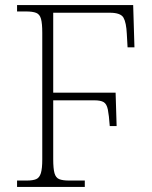

<svg xmlns="http://www.w3.org/2000/svg" viewBox="-20 -734 598 754"><path d="M47 0V-25H85Q109 -25 122 -30.5Q135 -36 140.5 -54Q146 -72 146 -108V-605Q146 -642 141 -660Q136 -678 122 -683.5Q108 -689 82 -689H47V-714H503L508 -548H481L478 -601Q476 -645 465 -664.5Q454 -684 411 -684H189V-370H434L438 -239H411Q408 -282 403.5 -304Q399 -326 387 -333Q375 -340 351 -340H189V-109Q189 -72 194 -54Q199 -36 212.5 -30.5Q226 -25 251 -25H313V0Z"/></svg>

Font: Noto Serif ExtraLight
Style: Regular
Weight: 200
Designer: Monotype Design Team
Foundry: Monotype Imaging Inc.
Version: Version 2.015; ttfautohint (v1.8.4.7-5d5b)